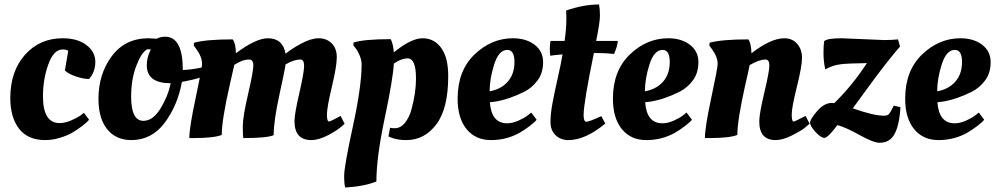

<svg xmlns="http://www.w3.org/2000/svg" viewBox="-20 -614 4447 858"><path d="M260 -393Q220 -393 196 -326.5Q172 -260 172 -184Q172 -64 246 -64Q270 -64 297 -75.5Q324 -87 340 -98L355 -110L378 -79Q370 -68 346 -50Q322 -32 301 -20Q280 -8 247 2Q214 12 182 12Q104 12 65 -39Q26 -90 26 -176Q26 -295 91.5 -369Q157 -443 260 -443Q327 -443 366.5 -412.5Q406 -382 406 -337.5Q406 -293 378 -261Q353 -261 320 -272Q287 -283 270 -299L285 -387Q276 -393 260 -393Z M567 12Q498 12 459 -36.5Q420 -85 420 -172Q420 -283 479.5 -363Q539 -443 644 -443L680 -441Q697 -450 718 -450Q797 -450 797 -301Q838 -303 880 -312L896 -316L902 -277Q869 -263 813 -252L793 -248Q774 -143 716 -65.5Q658 12 567 12ZM621 -74Q663 -74 696.5 -128Q730 -182 743 -242Q636 -242 636 -322Q636 -354 649 -382L654 -392Q650 -394 644 -394Q638 -394 635 -392Q610 -376 588 -317Q566 -258 566 -182Q566 -74 621 -74Z M845 3H826Q826 -44 854.5 -177Q883 -310 883 -328Q883 -361 855 -398L846 -410L847 -423Q901 -438 1020 -438Q1034 -419 1034 -376Q1124 -443 1177 -443Q1244 -443 1256 -374Q1283 -396 1326.5 -419.5Q1370 -443 1404.5 -443Q1439 -443 1462 -420.5Q1485 -398 1485 -358Q1485 -318 1463 -226Q1441 -134 1441 -102.5Q1441 -71 1450 -71Q1456 -71 1491 -90L1502 -96L1520 -61Q1494 -35 1449.5 -11.5Q1405 12 1371 12Q1296 12 1296 -73Q1296 -104 1317.5 -197.5Q1339 -291 1339 -319.5Q1339 -348 1322 -348Q1293 -348 1256 -326Q1254 -306 1228.5 -190Q1203 -74 1203 -10Q1174 3 1067 3Q1065 -8 1065 -50Q1065 -92 1088.5 -193Q1112 -294 1112 -321Q1112 -348 1093 -348Q1063 -348 1027 -324Q1025 -315 1007 -236Q971 -78 971 -11Q936 3 845 3Z M1523 224Q1518 212 1518 171Q1518 130 1557 -49.5Q1596 -229 1596 -326Q1596 -345 1587 -366.5Q1578 -388 1568 -400L1559 -411L1560 -424Q1607 -439 1726 -439Q1737 -418 1740 -380Q1817 -443 1868.5 -443Q1920 -443 1951.5 -400Q1983 -357 1983 -274Q1983 -129 1930 -58.5Q1877 12 1796 12Q1754 12 1726 0L1716 -4L1723 -43Q1732 -41 1744 -41Q1770 -41 1789.5 -65Q1809 -89 1819 -126Q1839 -200 1839 -263Q1839 -353 1802 -353Q1773 -353 1740 -330Q1736 -260 1699 -85Q1662 90 1662 197Q1608 219 1523 224Z M2025 -173Q2025 -298 2100.5 -370.5Q2176 -443 2272 -443Q2331 -443 2369 -414Q2407 -385 2407 -336.5Q2407 -288 2382.5 -255Q2358 -222 2323 -204Q2252 -169 2193 -160L2169 -157Q2176 -63 2246 -63Q2270 -63 2297 -75Q2324 -87 2339 -99L2354 -111L2378 -79Q2370 -68 2346 -50Q2322 -32 2301 -20Q2243 12 2174 12Q2105 12 2065 -37Q2025 -86 2025 -173ZM2247 -391Q2209 -391 2188.5 -326.5Q2168 -262 2168 -206Q2219 -215 2249 -249Q2279 -283 2279 -337Q2279 -391 2247 -391Z M2741 -431Q2739 -406 2724 -373Q2686 -377 2652 -377H2634Q2588 -154 2588 -99Q2588 -70 2600.5 -70Q2613 -70 2667 -95L2685 -62Q2596 12 2520 12Q2485 12 2462.5 -10Q2440 -32 2440 -68.5Q2440 -105 2448.5 -151Q2457 -197 2472 -263.5Q2487 -330 2494 -371Q2457 -368 2439 -365Q2437 -377 2437 -397.5Q2437 -418 2440 -431H2503Q2511 -485 2511 -533L2510 -564V-567Q2588 -594 2657 -594Q2661 -574 2661 -544Q2661 -514 2644 -431Z M2719 -173Q2719 -298 2794.5 -370.5Q2870 -443 2966 -443Q3025 -443 3063 -414Q3101 -385 3101 -336.5Q3101 -288 3076.5 -255Q3052 -222 3017 -204Q2946 -169 2887 -160L2863 -157Q2870 -63 2940 -63Q2964 -63 2991 -75Q3018 -87 3033 -99L3048 -111L3072 -79Q3064 -68 3040 -50Q3016 -32 2995 -20Q2937 12 2868 12Q2799 12 2759 -37Q2719 -86 2719 -173ZM2941 -391Q2903 -391 2882.5 -326.5Q2862 -262 2862 -206Q2913 -215 2943 -249Q2973 -283 2973 -337Q2973 -391 2941 -391Z M3149 3H3130Q3130 -44 3158.5 -177Q3187 -310 3187 -328Q3187 -361 3159 -398L3150 -410L3151 -423Q3205 -438 3324 -438Q3337 -421 3338 -376Q3425 -443 3485 -443Q3521 -443 3542.5 -418Q3564 -393 3564 -355.5Q3564 -318 3541 -226Q3518 -134 3518 -102.5Q3518 -71 3526 -71Q3532 -71 3568 -90L3580 -96L3598 -61Q3589 -53 3574 -41Q3559 -29 3518.5 -8.5Q3478 12 3446 12Q3373 12 3373 -71Q3373 -106 3395.5 -200Q3418 -294 3418 -321Q3418 -348 3401 -348Q3372 -348 3330 -323Q3327 -306 3310 -233Q3275 -76 3275 -11Q3240 3 3149 3Z M3741 -443 3932 -435Q3964 -435 3993 -438L4002 -406L3983 -384Q3929 -319 3863 -228.5Q3797 -138 3791 -130Q3883 -97 3930 -97Q3945 -97 3951 -103Q3960 -112 3974 -142L4004 -135Q3997 -22 3958 9Q3939 24 3911 24Q3883 24 3821.5 -10.5Q3760 -45 3722 -55Q3680 2 3664 2Q3648 2 3624 -24.5Q3600 -51 3600 -66Q3600 -81 3631.5 -117.5Q3663 -154 3697 -154Q3704 -154 3708 -153Q3789 -232 3854 -332Q3768 -331 3734 -326.5Q3700 -322 3668 -304Q3660 -339 3660 -376.5Q3660 -414 3663 -430Q3676 -443 3741 -443Z M4025 -173Q4025 -298 4100.5 -370.5Q4176 -443 4272 -443Q4331 -443 4369 -414Q4407 -385 4407 -336.5Q4407 -288 4382.5 -255Q4358 -222 4323 -204Q4252 -169 4193 -160L4169 -157Q4176 -63 4246 -63Q4270 -63 4297 -75Q4324 -87 4339 -99L4354 -111L4378 -79Q4370 -68 4346 -50Q4322 -32 4301 -20Q4243 12 4174 12Q4105 12 4065 -37Q4025 -86 4025 -173ZM4247 -391Q4209 -391 4188.5 -326.5Q4168 -262 4168 -206Q4219 -215 4249 -249Q4279 -283 4279 -337Q4279 -391 4247 -391Z"/></svg>

Font: Oleo Script Swash Caps
Style: Regular
Weight: 400
Designer: Soytutype
Foundry: Soytutype
Version: Version 1.002